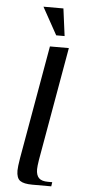

<svg xmlns="http://www.w3.org/2000/svg" viewBox="-58 -878 405 910"><g transform="rotate(5 144.5 -422.5)"><path d="M56 -61Q56 -78 63 -120L158 -660H248L153 -120Q148 -88 148 -75Q148 -47 161 -33.5Q174 -20 205 -20H225L222 0H132Q91 0 73.5 -12.5Q56 -25 56 -61ZM183 -715 111 -845H206L223 -715Z"/></g></svg>

Font: Philosopher
Style: Italic
Weight: 400
Italic angle: -10°
Designer: Jovanny Lemonad
Foundry: Jovanny Lemonad
Version: Version 2.000